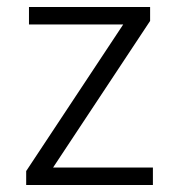

<svg xmlns="http://www.w3.org/2000/svg" viewBox="-20 -530 513 550"><path d="M55 -40 333 -460H63V-510H410V-470L132 -50H418V0H55Z"/></svg>

Font: Radio Canada Light
Style: Regular
Weight: 300
Designer: Charles Daoud, Etienne Aubert Bonn, Alexandre Saumier Demers, Jacques Le Bailly
Foundry: Radio-Canada
Version: Version 2.104;gftools[0.9.28.dev5+ged2979d]